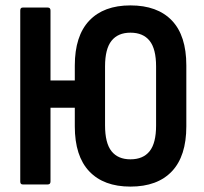

<svg xmlns="http://www.w3.org/2000/svg" viewBox="-20 -683 755 711"><path d="M64 0Q55 0 55 -11V-644Q55 -655 64 -655H157Q167 -655 167 -644V-385H257V-440Q257 -550 310.5 -606.5Q364 -663 463 -663Q563 -663 616.5 -607Q670 -551 670 -441V-215Q670 -105 616.5 -48.5Q563 8 463 8Q364 8 310.5 -48.5Q257 -105 257 -215V-284H167V-11Q167 0 157 0ZM463 -93Q510 -93 534 -123Q558 -153 558 -218V-437Q558 -502 534 -532Q510 -562 463 -562Q417 -562 393 -532Q369 -502 369 -437V-219Q369 -153 393 -123Q417 -93 463 -93Z"/></svg>

Font: Sofia Sans Condensed
Style: Bold
Weight: 700
Designer: Botio Nikoltchev, Ani Petrova
Foundry: lettersoup
Version: Version 4.101; ttfautohint (v1.8.4.7-5d5b)